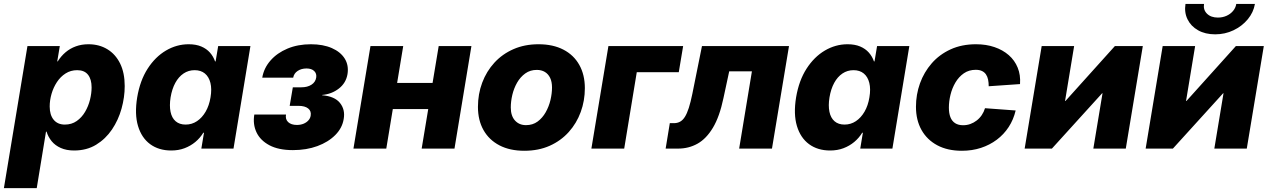

<svg xmlns="http://www.w3.org/2000/svg" viewBox="-47 -767 6550 991"><path d="M-26.9 204.1 94.7 -529.3H261.7L248.5 -450.2H251Q268.1 -477.5 291.5 -497.3Q314.9 -517.1 344.5 -527.8Q374 -538.6 409.7 -538.6Q464.8 -538.6 507.1 -512.9Q549.3 -487.3 573 -439.2Q596.7 -391.1 596.7 -322.8Q596.7 -265.1 580.3 -206.3Q564 -147.5 531 -98.6Q498 -49.8 449.2 -20Q400.4 9.8 335.4 9.8Q295.9 9.8 266.8 -3.2Q237.8 -16.1 219.7 -38.1Q201.7 -60.1 193.4 -87.4H190.4L142.6 204.1ZM287.6 -124Q322.8 -124 348.9 -142.3Q375 -160.6 392.1 -189.7Q409.2 -218.8 417.5 -252.2Q425.8 -285.6 425.8 -315.9Q425.8 -357.9 407.2 -381.3Q388.7 -404.8 351.6 -404.8Q317.9 -404.8 291.5 -387.9Q265.1 -371.1 246.8 -343.3Q228.5 -315.4 219 -282.5Q209.5 -249.5 209.5 -217.3Q209.5 -173.8 230 -148.9Q250.5 -124 287.6 -124Z M836.9 9.8Q772.5 9.8 728 -22.9Q683.6 -55.7 665.3 -116.9Q647 -178.2 661.1 -264.6Q675.8 -351.6 715.1 -412.6Q754.4 -473.6 809.6 -506.1Q864.7 -538.6 926.8 -538.6Q964.4 -538.6 991.7 -527.1Q1019 -515.6 1036.6 -495.6Q1054.2 -475.6 1063 -450.2H1065.9L1079.1 -529.3H1245.6L1158.2 0H992.2L1005.9 -82H1002.4Q985.8 -54.7 961.2 -34.2Q936.5 -13.7 905.5 -2Q874.5 9.8 836.9 9.8ZM911.1 -124Q943.4 -124 969.7 -141.6Q996.1 -159.2 1014.4 -190.7Q1032.7 -222.2 1039.6 -264.6Q1046.9 -307.6 1039.1 -339.1Q1031.2 -370.6 1010.5 -387.7Q989.7 -404.8 957.5 -404.8Q925.8 -404.8 900.4 -387.7Q875 -370.6 857.9 -339.4Q840.8 -308.1 833.5 -264.6Q826.7 -221.7 833.3 -189.9Q839.8 -158.2 859.6 -141.1Q879.4 -124 911.1 -124Z M1464.8 7.8Q1390.6 7.8 1343.5 -17.3Q1296.4 -42.5 1276.9 -84Q1257.3 -125.5 1265.6 -175.8H1429.2Q1424.8 -151.4 1440.4 -136.7Q1456.1 -122.1 1485.4 -122.1Q1504.4 -122.1 1519.8 -128.4Q1535.2 -134.8 1544.9 -145.8Q1554.7 -156.7 1556.6 -170.4Q1560.5 -193.8 1543.5 -207.3Q1526.4 -220.7 1493.2 -220.7H1448.2L1464.4 -316.4H1508.8Q1539.6 -316.4 1560.3 -329.6Q1581.1 -342.8 1585 -366.2Q1588.4 -387.2 1574.7 -400.4Q1561 -413.6 1535.2 -413.6Q1508.3 -413.6 1489.3 -400.9Q1470.2 -388.2 1466.3 -366.2H1306.6Q1314.9 -415.5 1349.1 -454.6Q1383.3 -493.7 1436.8 -516.1Q1490.2 -538.6 1557.6 -538.6Q1620.6 -538.6 1665.8 -518.8Q1710.9 -499 1732.4 -464.4Q1753.9 -429.7 1746.6 -384.3Q1738.8 -338.4 1701.9 -309.8Q1665 -281.2 1615.7 -276.9V-275.4Q1680.2 -270 1707.8 -235.6Q1735.4 -201.2 1727.1 -153.3Q1719.7 -106.4 1683.6 -70.1Q1647.5 -33.7 1591.1 -12.9Q1534.7 7.8 1464.8 7.8Z M2233.9 -338.9 2211.9 -204.1H1932.1L1954.1 -338.9ZM2034.2 -529.3 1946.8 0H1777.3L1865.2 -529.3ZM2386.2 -529.3 2298.8 0H2129.4L2217.3 -529.3Z M2659.2 11.2Q2584.5 11.2 2530.8 -16.8Q2477.1 -44.9 2448.5 -95.7Q2419.9 -146.5 2419.9 -215.3Q2419.9 -281.7 2441.9 -340.3Q2463.9 -398.9 2504.9 -443.6Q2545.9 -488.3 2603.5 -513.4Q2661.1 -538.6 2732.4 -538.6Q2807.6 -538.6 2861.1 -510.7Q2914.6 -482.9 2943.1 -431.9Q2971.7 -380.9 2971.7 -312Q2971.7 -247.1 2950.4 -189Q2929.2 -130.9 2888.7 -85.7Q2848.1 -40.5 2790.3 -14.6Q2732.4 11.2 2659.2 11.2ZM2668 -121.1Q2702.6 -121.1 2727.8 -139.6Q2752.9 -158.2 2769.5 -187.5Q2786.1 -216.8 2794.2 -250.7Q2802.2 -284.7 2802.2 -315.4Q2802.2 -344.7 2792.5 -365Q2782.7 -385.3 2765.1 -395.8Q2747.6 -406.2 2723.6 -406.2Q2689.5 -406.2 2664.1 -387.9Q2638.7 -369.6 2622.1 -340.6Q2605.5 -311.5 2597.4 -277.6Q2589.4 -243.7 2589.4 -212.4Q2589.4 -168.9 2611.1 -145Q2632.8 -121.1 2668 -121.1Z M3479 -529.3 3456.5 -394.5H3239.7L3174.8 0H3005.4L3093.3 -529.3Z M3388.7 0 3410.2 -131.3H3431.2Q3449.2 -131.3 3463.1 -138.9Q3477.1 -146.5 3488 -163.8Q3499 -181.2 3508.3 -210.2Q3517.6 -239.3 3526.4 -282.2L3576.2 -529.3H4025.4L3937.5 0H3768.1L3834 -398.9H3716.8L3687 -260.3Q3667 -165 3632.8 -107.9Q3598.6 -50.8 3553.2 -25.4Q3507.8 0 3452.6 0Z M4237.8 9.8Q4173.3 9.8 4128.9 -22.9Q4084.5 -55.7 4066.2 -116.9Q4047.9 -178.2 4062 -264.6Q4076.7 -351.6 4116 -412.6Q4155.3 -473.6 4210.4 -506.1Q4265.6 -538.6 4327.6 -538.6Q4365.2 -538.6 4392.6 -527.1Q4419.9 -515.6 4437.5 -495.6Q4455.1 -475.6 4463.9 -450.2H4466.8L4480 -529.3H4646.5L4559.1 0H4393.1L4406.7 -82H4403.3Q4386.7 -54.7 4362.1 -34.2Q4337.4 -13.7 4306.4 -2Q4275.4 9.8 4237.8 9.8ZM4312 -124Q4344.2 -124 4370.6 -141.6Q4397 -159.2 4415.3 -190.7Q4433.6 -222.2 4440.4 -264.6Q4447.8 -307.6 4439.9 -339.1Q4432.1 -370.6 4411.4 -387.7Q4390.6 -404.8 4358.4 -404.8Q4326.7 -404.8 4301.3 -387.7Q4275.9 -370.6 4258.8 -339.4Q4241.7 -308.1 4234.4 -264.6Q4227.5 -221.7 4234.1 -189.9Q4240.7 -158.2 4260.5 -141.1Q4280.3 -124 4312 -124Z M4917.5 11.2Q4843.8 11.2 4790.8 -17.1Q4737.8 -45.4 4709.2 -96.4Q4680.7 -147.5 4680.7 -215.8Q4680.7 -278.8 4701.4 -336.7Q4722.2 -394.5 4762 -440.2Q4801.8 -485.8 4859.4 -512.2Q4917 -538.6 4990.7 -538.6Q5043 -538.6 5085.9 -523.9Q5128.9 -509.3 5159.7 -482.4Q5190.4 -455.6 5205.8 -417.7Q5221.2 -379.9 5217.8 -333L5056.2 -321.8Q5056.2 -340.3 5053 -356Q5049.8 -371.6 5042 -383.1Q5034.2 -394.5 5021.2 -400.6Q5008.3 -406.7 4989.3 -406.7Q4954.1 -406.7 4928 -388.7Q4901.9 -370.6 4884.5 -341.3Q4867.2 -312 4858.9 -277.8Q4850.6 -243.7 4850.6 -211.4Q4850.6 -182.6 4858.4 -162.4Q4866.2 -142.1 4882.8 -131.3Q4899.4 -120.6 4923.8 -120.6Q4943.8 -120.6 4961.4 -127Q4979 -133.3 4994.1 -145Q5009.3 -156.7 5020.3 -172.9Q5031.2 -189 5037.1 -208.5L5195.3 -196.8Q5184.1 -149.4 5159.2 -111.3Q5134.3 -73.2 5097.9 -45.9Q5061.5 -18.6 5016.1 -3.7Q4970.7 11.2 4917.5 11.2Z M5763.7 0H5596.2L5643.6 -285.6H5641.6L5382.3 0H5241.7L5329.6 -529.3H5497.1L5450.2 -245.6H5452.1L5707.5 -529.3H5851.6Z M6388.2 0H6220.7L6268.1 -285.6H6266.1L6006.8 0H5866.2L5954.1 -529.3H6121.6L6074.7 -245.6H6076.7L6332 -529.3H6476.1ZM6225.1 -589.8Q6173.8 -589.8 6136.7 -610.8Q6099.6 -631.8 6082.3 -667.5Q6064.9 -703.1 6071.8 -746.6H6167.5Q6162.6 -716.3 6182.9 -696.3Q6203.1 -676.3 6239.3 -676.3Q6263.2 -676.3 6283.4 -685.3Q6303.7 -694.3 6317.1 -710.2Q6330.6 -726.1 6334 -746.6H6430.2Q6422.9 -703.1 6393.3 -667.5Q6363.8 -631.8 6319.8 -610.8Q6275.9 -589.8 6225.1 -589.8Z"/></svg>

Font: Inter 24pt ExtraBold
Style: Italic
Weight: 800
Italic angle: -9.3988°
Designer: Rasmus Andersson
Foundry: rsms
Version: Version 4.001;git-66647c0bb